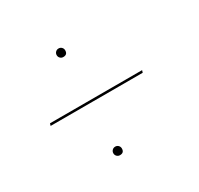

<svg xmlns="http://www.w3.org/2000/svg" viewBox="-109 -602 769 742"><g transform="rotate(-30 275.0 -231.0)"><path d="M230 -431Q222 -431 216.5 -436.5Q211 -442 211 -450Q211 -458 216.5 -463.5Q222 -469 230 -469Q238 -469 243.5 -463.5Q249 -458 249 -450Q249 -431 230 -431ZM54 -225 57 -235H468L465 -225ZM230 7Q222 7 216.5 1.5Q211 -4 211 -12Q211 -20 216.5 -25.5Q222 -31 230 -31Q238 -31 243.5 -25.5Q249 -20 249 -12Q249 7 230 7Z"/></g></svg>

Font: EauTestInfant Hairline
Style: Italic
Weight: 250
Italic angle: -12°
Designer: Christian Thalmann (Catharsis Fonts)
Version: Version 0.001;PS 000.001;hotconv 1.0.88;makeotf.lib2.5.64775